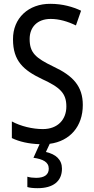

<svg xmlns="http://www.w3.org/2000/svg" viewBox="-20 -744 494 1004"><path d="M304 138C304 91 272 62 220 51L240 8C346 -6 413 -83 413 -195C413 -293 362 -348 259 -396C166 -441 135 -468 135 -540C135 -602 175 -645 245 -645C289 -645 334 -632 377 -611L404 -688C362 -708 307 -724 244 -724C129 -725 47 -649 48 -538C48 -425 103 -377 199 -331C295 -287 327 -256 327 -187C327 -120 283 -69 204 -69C150 -69 88 -84 42 -109V-22C81 -3 130 8 187 10L155 81C204 88 235 103 235 138C235 168 214 186 169 186C153 186 136 184 123 180V234C135 238 154 240 177 240C258 240 304 204 304 138Z"/></svg>

Font: Noto Sans Myanmar UI Condensed
Style: Regular
Weight: 400
Width: 3
Designer: Monotype Design Team
Foundry: Monotype Imaging Inc.
Version: Version 2.103